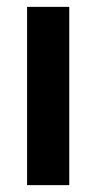

<svg xmlns="http://www.w3.org/2000/svg" viewBox="-20 -540 281 560"><path d="M59 -520H182V0H59Z"/></svg>

Font: D-DIN
Style: DIN-Bold
Weight: 700
Designer: Charles Nix
Foundry: Datto Inc.
Version: Version 1.00